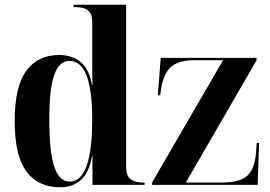

<svg xmlns="http://www.w3.org/2000/svg" viewBox="-20 -780 1140 810"><path d="M233 10Q141 10 91.5 -56.5Q42 -123 42 -269Q42 -415 91 -481.5Q140 -548 229 -548Q286 -548 321.5 -517Q357 -486 368 -421H370Q369 -475 369 -516.5Q369 -558 369 -585V-687Q369 -715 358.5 -728.5Q348 -742 332 -746Q316 -750 300 -750H290V-760H512V-79Q512 -35 533 -22.5Q554 -10 579 -10H590V0H370V-122H368Q347 10 233 10ZM274 -14Q369 -14 369 -277Q369 -398 345.5 -460.5Q322 -523 273 -523Q230 -523 209 -464.5Q188 -406 188 -277Q188 -139 209 -76.5Q230 -14 274 -14ZM622 0V-11L921 -526H801Q733 -526 701 -497.5Q669 -469 659 -401L656 -378H646L658 -536H1062V-525L764 -10H918Q992 -10 1023.5 -39Q1055 -68 1060 -136L1063 -177H1073L1067 0Z"/></svg>

Font: Noto Serif Display SemiCondensed
Style: Bold
Weight: 700
Width: 4
Designer: Monotype Design Team
Foundry: Monotype Imaging Inc.
Version: Version 2.009